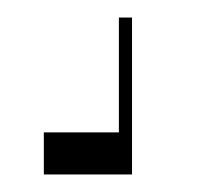

<svg xmlns="http://www.w3.org/2000/svg" viewBox="-20 -68 241 219"><path d="M30 83H115.6V-48H130.6V131H30Z"/></svg>

Font: Facade Sud
Style: Regular
Weight: 100
Designer: Éléonore Fines
Foundry: Velvetyne Type Foundry
Version: Version 1.001;Glyphs 3.2 (3202)